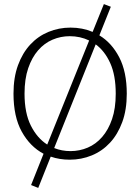

<svg xmlns="http://www.w3.org/2000/svg" viewBox="-20 -773 686 939"><path d="M488 -753 522 -740 466 -600Q526 -564 563 -493Q600 -422 600 -315Q600 -236 578 -176Q556 -116 518 -75Q480 -34 429 -13Q378 8 321 8Q271 8 228 -7L167 146L132 132L193 -21Q127 -56 86.5 -129Q46 -202 46 -315Q46 -394 68 -454Q90 -514 128 -555Q166 -596 217 -617Q268 -638 325 -638Q383 -638 433 -617ZM100 -315Q100 -220 131 -158.5Q162 -97 211 -66L416 -575Q372 -596 321 -596Q277 -596 237 -579Q197 -562 166.5 -527Q136 -492 118 -439.5Q100 -387 100 -315ZM325 -34Q369 -34 409 -51Q449 -68 479.5 -103Q510 -138 528 -190.5Q546 -243 546 -315Q546 -405 519 -464.5Q492 -524 448 -556L245 -49Q282 -34 325 -34Z"/></svg>

Font: Ek Mukta ExtraLight
Style: Regular
Weight: 275
Designer: Girish Dalvi and Yashodeep Gholap
Foundry: Ek Type
Version: Version 2.538;PS 1.002;hotconv 16.6.51;makeotf.lib2.5.65220;